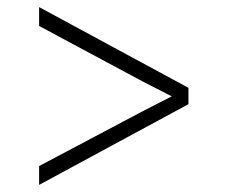

<svg xmlns="http://www.w3.org/2000/svg" viewBox="-20 -600 640 540"><path d="M90 -80V-133L381 -287L463 -329L381 -371L90 -527V-580L510 -353V-307Z"/></svg>

Font: JetBrains Mono Extra Light
Style: Regular
Weight: 200
Monospace: yes
Designer: Philipp Nurullin, Konstantin Bulenkov
Foundry: JetBrains
Version: 2.002